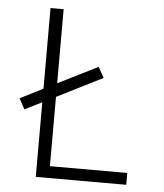

<svg xmlns="http://www.w3.org/2000/svg" viewBox="-50 -714 650 759"><g transform="rotate(5 275.0 -335.0)"><path d="M120 0V-296L52 -262L29 -304L120 -350V-670H172V-376L330 -455L353 -413L172 -322V-47H479V0Z"/></g></svg>

Font: Lode Dark
Style: Regular
Weight: 400
Monospace: yes
Designer: Belleve Invis
Foundry: Belleve Invis
Version: Version 29.2.0; ttfautohint (v1.8.3)